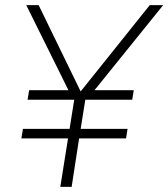

<svg xmlns="http://www.w3.org/2000/svg" viewBox="-20 -725 653 745"><path d="M214 0 244 -188H63L69 -225H250L268 -338H87L93 -375H253L249 -368L82 -705H130L296 -364H288L561 -705H613L341 -368L339 -375H499L493 -338H311L293 -225H475L469 -188H287L258 0Z"/></svg>

Font: Nunito Sans 10pt SemiCondensed ExtraLight
Style: Italic
Weight: 250
Width: 4
Italic angle: -9°
Designer: Vernon Adams
Foundry: Vernon Adams
Version: Version 3.101;gftools[0.9.27]